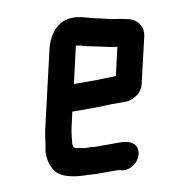

<svg xmlns="http://www.w3.org/2000/svg" viewBox="-74 -625 680 756"><g transform="rotate(-10 266.5 -246.5)"><path d="M321 -302H226L260 -450C263 -449 265 -449 267 -449C282 -446 301 -439 316 -437C343 -432 368 -426 395 -420L412 -418C415 -417 417 -417 420 -416L394 -304H383C370 -304 336 -302 321 -302ZM359 -198H412C425 -197 440 -202 457 -212C474 -222 485 -238 489 -257L532 -441C539 -476 519 -503 493 -513C481 -517 463 -520 451 -523L434 -525L419 -528C400 -531 379 -538 359 -541C329 -547 302 -560 267 -560C205 -560 168 -511 154 -449L83 -142C77 -114 76 -87 70 -62C67 -33 75 -6 86 13C104 48 158 60 218 60C228 60 238 62 249 62H341C342 62 342 62 343 63L351 65C394 76 442 28 428 -13C421 -34 397 -44 365 -44H266C258 -45 251 -46 243 -46H228C222 -47 217 -47 214 -48L200 -51C191 -53 187 -53 183 -56L181 -58C181 -61 178 -69 179 -75C181 -95 183 -118 189 -143L201 -196H296C311 -196 346 -198 359 -198Z"/></g></svg>

Font: Electronic
Style: HvIt
Weight: 900
Version: Version 1.011